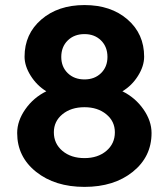

<svg xmlns="http://www.w3.org/2000/svg" viewBox="-20 -730 660 759"><path d="M314 -416Q354 -416 379.4 -440.9Q404.8 -465.8 404.8 -504.9Q404.8 -544.9 379.4 -570.1Q354 -595.2 314 -595.2Q273.4 -595.2 247.8 -570.1Q222.2 -544.9 222.2 -504.9Q222.2 -465.8 247.8 -440.9Q273.4 -416 314 -416ZM47.9 -204.1Q47.9 -252 80.1 -298.1Q112.3 -344.2 163.1 -369.1Q125.5 -392.1 101.3 -430.7Q77.1 -469.2 77.1 -505.9Q77.1 -595.7 143.3 -652.8Q209.5 -710 314 -710Q418.5 -710 484.1 -653.1Q549.8 -596.2 549.8 -505.9Q549.8 -468.8 525.6 -430.2Q501.5 -391.6 463.9 -369.1Q514.6 -344.2 546.9 -298.1Q579.1 -252 579.1 -204.1Q579.1 -110.4 504.9 -50.8Q430.7 8.8 314 8.8Q197.3 8.8 122.6 -50.8Q47.9 -110.4 47.9 -204.1ZM192.9 -207Q192.9 -162.1 226.8 -133.5Q260.7 -105 314 -105Q366.7 -105 400.4 -133.5Q434.1 -162.1 434.1 -207Q434.1 -250.5 400.1 -278.3Q366.2 -306.2 314 -306.2Q260.7 -306.2 226.8 -278.3Q192.9 -250.5 192.9 -207Z"/></svg>

Font: LT Superior
Style: Bold
Weight: 400
Designer: Daniel Lyons
Foundry: LyonsType
Version: Version 1.000